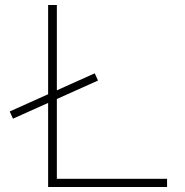

<svg xmlns="http://www.w3.org/2000/svg" viewBox="-20 -750 742 770"><path d="M32 -274 19 -303 360 -456 373 -427ZM173 0V-730H208V-33H650V0Z"/></svg>

Font: M PLUS 1 ExtraLight
Style: Regular
Weight: 250
Version: Version 1.001